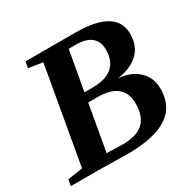

<svg xmlns="http://www.w3.org/2000/svg" viewBox="-156 -807 969 962"><g transform="rotate(-30 329.0 -326.0)"><path d="M330.6 -373Q484.9 -373 484.9 -505.4Q484.9 -551.8 455.3 -576.4Q425.8 -601.1 368.7 -601.1H325.2L284.7 -373ZM319.3 -50.8Q401.9 -50.8 440.4 -86.7Q479 -122.6 479 -197.8Q479 -257.3 441.9 -288.3Q404.8 -319.3 331.1 -319.3H275.4L228.5 -53.7Q279.8 -50.8 319.3 -50.8ZM316.4 2.9 147.9 0H-9.3L-3.4 -35.6L83.5 -48.8L181.6 -606.4L99.6 -619.1L106.4 -654.8H392.6Q629.9 -654.8 629.9 -511.7Q629.9 -442.9 586.7 -401.6Q543.5 -360.4 465.3 -349.6Q539.6 -343.3 581.8 -302.5Q624 -261.7 624 -197.3Q624 -95.2 547.1 -46.1Q470.2 2.9 316.4 2.9Z"/></g></svg>

Font: Liberation Serif
Style: Bold Italic
Weight: 700
Italic angle: -16.333°
Designer: Steve Matteson
Foundry: Ascender Corporation
Version: Version 2.1.5